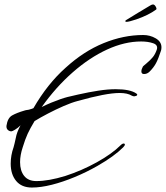

<svg xmlns="http://www.w3.org/2000/svg" viewBox="-20 -773 744 861"><path d="M123 68Q77 68 52.5 38.5Q28 9 28 -39Q28 -77 41 -113Q43 -120 45.5 -130.5Q48 -141 51 -155Q55 -179 72 -211Q60 -199 47.5 -191.5Q35 -184 31 -184Q22 -184 15 -190.5Q8 -197 9 -209Q14 -244 34.5 -255.5Q55 -267 89 -277Q91 -278 96 -279Q101 -280 109 -281Q117 -283 122.5 -285Q128 -287 130 -288Q193 -397 274 -469Q355 -543 444.5 -579.5Q534 -616 622 -616Q653 -616 678.5 -601Q704 -586 704 -561Q704 -552 702 -546Q690 -509 679.5 -489.5Q669 -470 651 -452Q640 -441 626 -441Q614 -441 614 -453Q614 -462 621 -475Q623 -477 627 -480.5Q631 -484 636 -488Q655 -504 665.5 -517Q676 -530 683 -550Q690 -571 667 -579Q644 -587 613 -587Q539 -587 460.5 -551Q382 -515 306.5 -449Q231 -383 167 -293Q189 -304 209.5 -312.5Q230 -321 250 -328Q256 -330 268.5 -334Q281 -338 300 -342L330 -349Q379 -360 421.5 -366.5Q464 -373 499 -373Q563 -373 591 -354Q600 -348 591 -343Q585 -341 582 -341Q577 -341 571 -344Q552 -356 516 -356Q456 -356 328 -320Q301 -313 265.5 -297.5Q230 -282 195.5 -264Q161 -246 135 -230Q115 -197 104 -173Q93 -149 82 -113Q70 -77 70 -46Q70 -7 88.5 16Q107 39 143 39Q198 39 273 16Q347 -8 414.5 -45.5Q482 -83 520 -121Q532 -133 539 -128L540 -125Q540 -120 532 -112Q492 -72 417 -29Q368 -1 315 21Q262 43 212.5 55.5Q163 68 123 68ZM547 -675Q542 -675 542 -678Q542 -680 544 -682Q568 -697 599.5 -716Q631 -735 653 -748Q661 -753 666 -753Q673 -753 678.5 -743Q684 -733 680 -730Q646 -705 591 -686Q558 -675 547 -675Z"/></svg>

Font: Allison
Style: Regular
Weight: 400
Designer: Robert E. Leuschke
Foundry: Robert E. Leuschke
Version: Version 1.010; ttfautohint (v1.8.3)